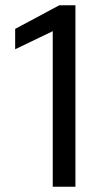

<svg xmlns="http://www.w3.org/2000/svg" viewBox="-20 -708 416 728"><path d="M180 0V-589.8L37.5 -521.2V-598.4L204.9 -688H266V0Z"/></svg>

Font: Saira Thin
Style: Regular
Weight: 100
Designer: Hector Gatti with collaboration of the Omnibus-Type team
Foundry: Omnibus-Type
Version: Version 1.101